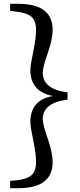

<svg xmlns="http://www.w3.org/2000/svg" viewBox="-20 -810 418 1006"><path d="M334 -288Q204 -272 204 -185Q204 -158 230 -84Q256 -9 256 39Q256 176 76 176H33V138L64 135Q121 129 145 108Q169 86 169 39Q169 -4 154 -76Q139 -147 139 -170Q139 -287 258 -307Q139 -329 139 -444Q139 -467 154 -538Q169 -610 169 -653Q169 -700 145 -722Q121 -743 64 -749L33 -753V-790H76Q256 -790 256 -653Q256 -606 230 -531Q204 -457 204 -430Q204 -342 334 -326Z"/></svg>

Font: `n[OS CN SemiBold
Style: <[WOS[P|ûg*[NI>           
Weight: 600
Designer: Ryoko NISHIZUKA ¬âXZm¬º[P (kana & ideographs); Frank Grie√ühammer (Latin, Greek & Cyrillic); Wenlong ZHANG _ e¬á¬ü¬ô (b
Foundry: Adobe Systems Incorporated
Version: Version 1.00 April 7, 2017, initial release